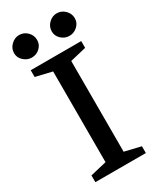

<svg xmlns="http://www.w3.org/2000/svg" viewBox="-200 -846 750 909"><g transform="rotate(-30 175.0 -392.0)"><path d="M37 0V-37L126 -58V-554L37 -575V-612H313V-575L225 -554V-58L313 -37V0ZM278 -661Q253 -661 234 -678.5Q215 -696 215 -721Q215 -747 234 -765.5Q253 -784 278 -784Q303 -784 322 -765.5Q341 -747 341 -721Q341 -696 322 -678.5Q303 -661 278 -661ZM72 -661Q48 -661 28.5 -678.5Q9 -696 9 -721Q9 -747 28.5 -765.5Q48 -784 72 -784Q98 -784 116.5 -765.5Q135 -747 135 -721Q135 -696 116.5 -678.5Q98 -661 72 -661Z"/></g></svg>

Font: Manuale Medium
Style: Regular
Weight: 500
Designer: Eduardo Tunni / Pablo Cosgaya
Foundry: Eduardo Tunni / Pablo Cosgaya
Version: Version 1.002